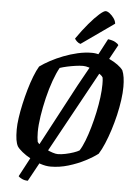

<svg xmlns="http://www.w3.org/2000/svg" viewBox="-67 -1033 831 1182"><g transform="rotate(5 348.0 -442.0)"><path d="M150.5 99Q130.5 99 114 91Q97.5 83 92 76L405 -513Q435 -565.5 466 -622.8Q497 -680 524 -730.5Q551 -781 567 -812Q594.5 -808.5 611.2 -799.5Q628 -790.5 633 -781ZM282.5 0Q252.5 0 219.2 -11.2Q186 -22.5 155.8 -39Q125.5 -55.5 103 -74Q80.5 -92.5 71.5 -106.5Q63 -122 59 -146.5Q55 -171 55 -210.5Q55 -240.5 60.8 -281.2Q66.5 -322 76.8 -368.2Q87 -414.5 100 -459.5Q113 -504.5 128 -543Q143 -581.5 158.5 -607.5Q185 -627 221.8 -646.8Q258.5 -666.5 301 -683Q343.5 -699.5 388.2 -709.8Q433 -720 475.5 -720Q499.5 -720 528.8 -712Q558 -704 586.2 -691Q614.5 -678 637.2 -661.5Q660 -645 671 -629Q679 -610.5 682.8 -584.8Q686.5 -559 686.5 -528Q686.5 -491 680.2 -445.8Q674 -400.5 662.8 -352.5Q651.5 -304.5 636.8 -258.2Q622 -212 605.2 -172.2Q588.5 -132.5 571 -105Q541.5 -82 494.2 -57.5Q447 -33 392 -16.5Q337 0 282.5 0ZM319.5 -80.5Q341 -80.5 367.2 -86Q393.5 -91.5 416.8 -99.5Q440 -107.5 452 -115Q468 -140 483 -178.5Q498 -217 511.2 -263.2Q524.5 -309.5 534.8 -357.8Q545 -406 550.8 -451Q556.5 -496 556.5 -531.5Q556.5 -544 556 -555Q555.5 -566 554 -574Q551 -581.5 537.2 -591.8Q523.5 -602 504.2 -612Q485 -622 464.8 -628.5Q444.5 -635 429 -635Q407.5 -635 381.2 -631.2Q355 -627.5 330 -622Q305 -616.5 285.5 -610Q267 -577.5 248.8 -526.8Q230.5 -476 216.5 -417.8Q202.5 -359.5 194 -303.8Q185.5 -248 185.5 -205Q185.5 -188 186.8 -172.5Q188 -157 190.5 -144.5Q196 -135 212 -124Q228 -113 248 -103Q268 -93 287.5 -86.8Q307 -80.5 319.5 -80.5ZM400 -768.5Q387.5 -772 377.5 -781.5Q367.5 -791 364 -798.5Q401.5 -852.5 436.8 -894Q472 -935.5 499 -959.2Q526 -983 537.5 -983Q548.5 -983 563 -971.8Q577.5 -960.5 589 -944.2Q600.5 -928 602 -911Z"/></g></svg>

Font: Texturina Medium
Style: Italic
Weight: 500
Italic angle: -11°
Designer: Guillermo Torres Carreño
Foundry: Omnibus-Type
Version: Version 1.002